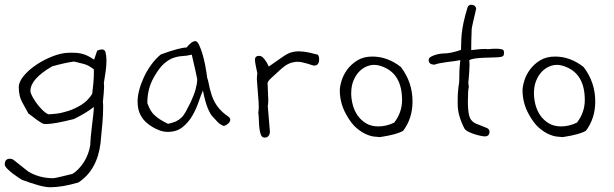

<svg xmlns="http://www.w3.org/2000/svg" viewBox="-20 -570 2583 808"><path d="M424 -350Q426 -342 427 -334Q428 -326 428 -315Q428 -296 425 -272.5Q422 -249 417 -220Q418 -216 418 -204Q418 -193 416.5 -177.5Q415 -162 413 -141Q414 -136 414 -129.5Q414 -123 414 -115Q414 -89 411 -52Q408 -15 403 33Q389 146 310 198Q241 218 192 218Q172 218 143 210Q114 202 73 187Q69 185 57 177Q45 169 32.5 159.5Q20 150 10 139.5Q0 129 0 122Q0 98 22 98Q29 98 36 102L99 152Q144 179 201 180Q211 180 243 172L284 162Q297 155 309.5 142Q322 129 332.5 113Q343 97 350 78Q357 59 360 40V35Q360 26 362 5Q364 -16 367 -40.5Q370 -65 372.5 -87Q375 -109 375 -120Q342 -94 291 -69Q208 -48 174 -48Q169 -48 165 -48.5Q161 -49 154 -53Q147 -57 134 -66.5Q121 -76 99 -93L75 -137Q66 -153 62.5 -169.5Q59 -186 59 -203Q59 -226 80.5 -251.5Q102 -277 134.5 -298.5Q167 -320 204 -334Q241 -348 272 -348Q279 -348 290 -348Q301 -348 314.5 -346Q328 -344 343.5 -337.5Q359 -331 376 -319L389 -357Q402 -362 409 -362Q421 -362 424 -350ZM375 -278Q365 -286 354.5 -292Q344 -298 332 -301L292 -311Q275 -309 252 -304Q229 -299 200 -291Q108 -238 108 -187Q108 -180 114.5 -167Q121 -154 131.5 -139Q142 -124 155.5 -110Q169 -96 183 -89Q193 -89 216 -91.5Q239 -94 267 -103Q295 -112 322.5 -129Q350 -146 368 -175Q371 -198 373 -220.5Q375 -243 375 -265Z M940 -80Q949 -74 949 -66Q949 -58 939.5 -49.5Q930 -41 921 -40Q904 -47 895.5 -57Q887 -67 877 -77Q865 -88 854 -115.5Q843 -143 834 -189Q826 -171 816 -141.5Q806 -112 790 -84Q774 -56 749 -35.5Q724 -15 686 -15Q668 -15 651 -21.5Q634 -28 621 -36Q608 -44 600 -51Q592 -58 592 -58Q576 -74 567.5 -94.5Q559 -115 559 -144Q559 -165 566 -191.5Q573 -218 585.5 -245Q598 -272 616 -297Q634 -322 657 -341Q737 -370 765 -370Q787 -397 802 -397Q810 -397 817.5 -381.5Q825 -366 832 -343Q839 -320 844 -293Q849 -266 852 -242Q854 -238 856 -229Q858 -220 860 -210.5Q862 -201 864 -193Q866 -185 867 -183Q883 -118 940 -80ZM810 -237Q808 -247 802.5 -272.5Q797 -298 787 -340Q767 -335 747.5 -334Q728 -333 708.5 -326Q689 -319 669 -301Q649 -283 627 -244Q600 -196 600 -136Q606 -120 612.5 -108Q619 -96 629 -86.5Q639 -77 652.5 -68Q666 -59 687 -49Q707 -53 720 -59Q733 -65 743 -74.5Q753 -84 761.5 -99.5Q770 -115 782 -139Q797 -171 803.5 -195.5Q810 -220 810 -237Z M1317 -340Q1323 -334 1323 -321Q1323 -294 1302 -294Q1299 -294 1293 -296Q1251 -310 1234 -310Q1216 -310 1199 -303.5Q1182 -297 1159 -276Q1134 -253 1123 -243Q1112 -233 1108.5 -227Q1105 -221 1106 -215.5Q1107 -210 1107 -196Q1107 -186 1108 -173Q1109 -160 1109 -150Q1109 -142 1108.5 -135Q1108 -128 1107 -123L1116 -14Q1113 9 1094 9Q1083 9 1078.5 -1.5Q1074 -12 1072 -28Q1070 -44 1069.5 -62.5Q1069 -81 1067 -97Q1068 -102 1068.5 -107.5Q1069 -113 1069 -121Q1069 -126 1068.5 -132Q1068 -138 1068 -144L1062 -223Q1062 -227 1061.5 -230Q1061 -233 1061 -236Q1061 -244 1061.5 -250Q1062 -256 1063 -261Q1058 -283 1055.5 -297.5Q1053 -312 1053 -319Q1053 -335 1071 -335Q1082 -335 1093 -321Q1104 -307 1111 -290L1170 -331Q1190 -345 1205.5 -349.5Q1221 -354 1235 -354Q1257 -354 1280 -349Z M1677 -20Q1652 -4 1579 7Q1572 6 1557 5Q1542 4 1522 -4.5Q1502 -13 1480 -31.5Q1458 -50 1437 -88Q1423 -113 1416.5 -138.5Q1410 -164 1410 -190Q1410 -206 1417.5 -230.5Q1425 -255 1441.5 -277.5Q1458 -300 1484 -316Q1510 -332 1547 -332Q1611 -332 1667 -288Q1716 -224 1716 -143Q1716 -72 1677 -20ZM1594 -288Q1573 -297 1554 -297Q1538 -297 1521 -289.5Q1504 -282 1490 -267Q1476 -252 1467 -229.5Q1458 -207 1458 -177Q1458 -154 1464.5 -129Q1471 -104 1485 -84Q1499 -64 1520.5 -51Q1542 -38 1572 -38Q1606 -38 1639 -54Q1672 -97 1672 -149Q1672 -256 1594 -288Z M2098 -360Q2101 -355 2101 -350Q2101 -342 2099.5 -337.5Q2098 -333 2090 -331Q2082 -329 2065 -328.5Q2048 -328 2017 -327Q1968 -325 1955 -317Q1955 -312 1955.5 -307.5Q1956 -303 1956 -298Q1956 -286 1955 -274Q1954 -262 1953.5 -251.5Q1953 -241 1952 -233.5Q1951 -226 1951 -225Q1951 -220 1951.5 -215Q1952 -210 1953 -205Q1951 -197 1950 -181.5Q1949 -166 1949 -143Q1949 -108 1954 -85Q1959 -62 1980 -51L2025 -33Q2040 -28 2040 -16Q2040 4 2020 4Q2015 4 2002.5 1.5Q1990 -1 1976 -5.5Q1962 -10 1949.5 -16.5Q1937 -23 1933 -32Q1920 -58 1913 -83Q1906 -108 1906 -134Q1906 -165 1907 -180Q1908 -195 1909.5 -204Q1911 -213 1912 -222Q1913 -231 1913 -251Q1913 -273 1914.5 -289.5Q1916 -306 1917 -317Q1909 -315 1894 -313Q1879 -311 1862.5 -309Q1846 -307 1831 -304Q1816 -301 1809 -298Q1784 -298 1784 -317Q1784 -326 1794 -331.5Q1804 -337 1815 -340Q1826 -343 1835 -344Q1844 -345 1842 -345H1847Q1876 -345 1920 -360Q1921 -376 1921 -391.5Q1921 -407 1923 -427Q1925 -447 1930.5 -474Q1936 -501 1948 -540Q1952 -550 1964 -550Q1979 -550 1984 -535Q1984 -533 1981 -520.5Q1978 -508 1974.5 -493Q1971 -478 1968 -464Q1965 -450 1965 -446Q1964 -423 1963.5 -401Q1963 -379 1963 -359Q1966 -359 1984.5 -361.5Q2003 -364 2023 -364Q2027 -364 2029 -363.5Q2031 -363 2033 -363Q2043 -364 2051 -364.5Q2059 -365 2066 -365Q2088 -365 2098 -360Z M2446 -20Q2421 -4 2348 7Q2341 6 2326 5Q2311 4 2291 -4.5Q2271 -13 2249 -31.5Q2227 -50 2206 -88Q2192 -113 2185.5 -138.5Q2179 -164 2179 -190Q2179 -206 2186.5 -230.5Q2194 -255 2210.5 -277.5Q2227 -300 2253 -316Q2279 -332 2316 -332Q2380 -332 2436 -288Q2485 -224 2485 -143Q2485 -72 2446 -20ZM2363 -288Q2342 -297 2323 -297Q2307 -297 2290 -289.5Q2273 -282 2259 -267Q2245 -252 2236 -229.5Q2227 -207 2227 -177Q2227 -154 2233.5 -129Q2240 -104 2254 -84Q2268 -64 2289.5 -51Q2311 -38 2341 -38Q2375 -38 2408 -54Q2441 -97 2441 -149Q2441 -256 2363 -288Z"/></svg>

Font: Gaegu Light
Style: Regular
Weight: 300
Designer: JIKJI
Foundry: JIKJI
Version: Version 1.00